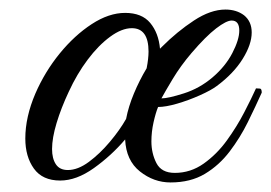

<svg xmlns="http://www.w3.org/2000/svg" viewBox="-20 -378 568 402"><path d="M337 4Q302 4 273 -19Q244 -42 242 -86Q213 -52 176.5 -26Q140 0 106 0Q69 0 51 -25Q33 -50 33 -88Q33 -133 54 -182Q74 -228 105 -266Q136 -304 172 -327.5Q208 -351 242 -351Q277 -351 294.5 -330Q312 -309 315 -276L319 -280Q351 -312 386 -335Q421 -358 452 -358Q475 -358 491 -346Q507 -333 507 -310Q507 -285 488 -254.5Q469 -224 434 -198Q422 -189 398.5 -178.5Q375 -168 351 -161Q327 -154 311 -154Q306 -142 301.5 -122Q297 -102 297 -82Q297 -57 307.5 -36.5Q318 -16 346 -16Q379 -16 406.5 -35.5Q434 -55 455 -84Q476 -113 491.5 -143Q507 -173 516 -193Q521 -193 524.5 -192.5Q528 -192 528 -184Q515 -155 499 -122.5Q483 -90 461 -61Q439 -32 409 -14Q379 4 337 4ZM318 -172Q332 -172 365 -182.5Q398 -193 425 -216Q452 -239 466.5 -267Q481 -295 481 -314Q481 -335 465 -335Q454 -335 432.5 -318.5Q411 -302 381 -267Q358 -240 341.5 -212.5Q325 -185 318 -172ZM122 -22Q143 -22 166 -39Q189 -56 210 -81Q231 -106 244 -129Q249 -155 260.5 -182.5Q272 -210 287 -235Q289 -245 290 -254Q291 -263 291 -270Q291 -319 256 -319Q235 -319 210.5 -301Q186 -283 163.5 -253Q141 -223 124 -186Q108 -152 98.5 -120.5Q89 -89 89 -66Q89 -46 97 -34Q105 -22 122 -22Z"/></svg>

Font: Great Vibes
Style: Regular
Weight: 400
Designer: Robert E. Leuschke, Viktoriya Grabowska, Viviana Monsalve, Eben Sorkin
Foundry: Robert E. Leuschke
Version: Version 1.103; ttfautohint (v1.8.4.7-5d5b)